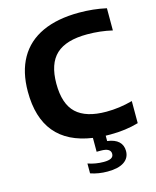

<svg xmlns="http://www.w3.org/2000/svg" viewBox="-139 -844 943 1158"><g transform="rotate(-15 333.0 -265.0)"><path d="M224.5 -370.5Q224.5 -244 285.5 -186.8Q346.5 -129.5 473 -129.5Q555 -129.5 637 -152V-14Q556.5 9.5 460.5 9.5Q440.5 9.5 431 9V42.5Q478 48.5 501.8 70.8Q525.5 93 525.5 129.5Q525.5 173 490 197Q454.5 221 387 221Q329.5 221 281 204V142.5Q328.5 159 379.5 159Q410 159 425.2 150.8Q440.5 142.5 440.5 124.5Q440.5 88.5 379.5 88.5H353V2Q46 -43 46 -368.5Q46 -492 94.5 -577.2Q143 -662.5 237.2 -706Q331.5 -749.5 467.5 -749.5Q556 -749.5 637 -731.5V-593Q561.5 -610.5 480.5 -610.5Q348.5 -610.5 286.5 -552.8Q224.5 -495 224.5 -370.5Z"/></g></svg>

Font: Encode Sans Semi Expanded
Style: Bold
Weight: 700
Width: 6
Designer: Multiple Designers
Foundry: Impallari Type
Version: Version 2.000